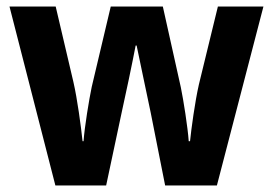

<svg xmlns="http://www.w3.org/2000/svg" viewBox="-20 -566 833 586"><path d="M440 -222 484 0H642L784 -546H645L587 -308C575 -255 564 -174 560 -135H556C553 -178 540 -260 532 -299L477 -546H318L260 -301C252 -263 238 -178 235 -135H232C227 -182 216 -264 204 -316L150 -546H9L149 0H304L351 -221C361 -265 386 -384 394 -427H397C405 -386 431 -267 440 -222Z"/></svg>

Font: Noto Sans Arabic UI SmCn
Style: Bold
Weight: 700
Width: 4
Designer: Monotype Design Team, Nadine Chahine and Nizar Qandah
Foundry: Monotype Imaging Inc.
Version: Version 2.010